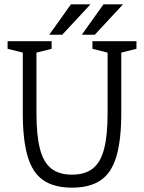

<svg xmlns="http://www.w3.org/2000/svg" viewBox="-20 -857 664 885"><path d="M539 -336Q539 -212 516.5 -136Q494 -60 444 -26Q394 8 312 8Q230 8 180 -26Q130 -60 107.5 -136Q85 -212 85 -336H148Q148 -234 164 -171.5Q180 -109 216 -80.5Q252 -52 312 -52Q372 -52 408 -80.5Q444 -109 460 -171.5Q476 -234 476 -336ZM476 -667H539V-336H476ZM148 -336H85V-667H148ZM15 -667H95V-612L15 -632ZM406 -667H486V-612L406 -632ZM138 -612V-667H218V-632ZM529 -612V-667H609V-632ZM397 -837 267 -697H207L307 -837ZM547 -837 417 -697H357L457 -837Z"/></svg>

Font: Epunda Slab Light
Style: Regular
Weight: 300
Designer: Simon Atzbach
Foundry: typofactur
Version: Version 1.102